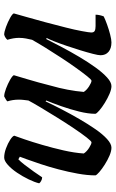

<svg xmlns="http://www.w3.org/2000/svg" viewBox="158 -698 540 895"><g transform="rotate(90 427.5 -250.0)"><path d="M141 0Q128 0 105 -8.5Q82 -17 63 -27.5Q44 -38 42 -45Q48 -66 59 -105Q70 -144 83 -191.5Q96 -239 108 -288Q118 -327 124.5 -362Q131 -397 131 -406Q131 -418 123.5 -422Q116 -426 101 -426H48Q48 -436 50.5 -446.5Q53 -457 56 -464Q70 -471 93.5 -479.5Q117 -488 140.5 -494Q164 -500 177 -500Q205 -500 221 -486.5Q237 -473 237 -449Q237 -439 230.5 -413.5Q224 -388 214 -355.5Q204 -323 193 -290.5Q182 -258 172 -233Q162 -208 157 -199L161 -195Q178 -229 199.5 -269.5Q221 -310 245 -350.5Q269 -391 293.5 -425Q318 -459 340.5 -479.5Q363 -500 381 -500Q396 -500 417 -491Q438 -482 459 -469Q480 -456 494.5 -443.5Q509 -431 510 -425Q510 -392 499.5 -349.5Q489 -307 474.5 -266Q460 -225 448 -196L452 -193Q468 -227 489.5 -268.5Q511 -310 534.5 -350.5Q558 -391 581.5 -425Q605 -459 627.5 -479.5Q650 -500 668 -500Q684 -500 705 -491Q726 -482 746.5 -469Q767 -456 781.5 -443.5Q796 -431 797 -425Q797 -388 789 -343.5Q781 -299 769 -253.5Q757 -208 744 -169Q731 -130 721.5 -104Q712 -78 710 -73L722 -66Q732 -75 747.5 -95Q763 -115 779 -137.5Q795 -160 806 -177Q815 -177 823.5 -172Q832 -167 834 -163Q829 -142 815.5 -114Q802 -86 784.5 -60Q767 -34 748 -17Q729 0 714 0Q694 0 671 -8.5Q648 -17 631 -28Q614 -39 612 -47Q617 -60 629 -95Q641 -130 655 -178Q669 -226 680.5 -276.5Q692 -327 695 -371Q686 -385 668.5 -396Q651 -407 643 -407Q638 -407 620 -384Q602 -361 577.5 -324.5Q553 -288 527.5 -247Q502 -206 480.5 -170Q459 -134 448 -113Q447 -104 445.5 -92.5Q444 -81 444 -68Q444 -40 452 -15Q450 -12 442.5 -7.5Q435 -3 429 0Q415 0 392.5 -8.5Q370 -17 351.5 -27.5Q333 -38 330 -45Q336 -66 349.5 -110.5Q363 -155 379 -218Q390 -256 397.5 -295.5Q405 -335 408 -371Q399 -385 381.5 -396Q364 -407 356 -407Q351 -407 335 -387Q319 -367 296 -335Q273 -303 248.5 -265.5Q224 -228 202 -192.5Q180 -157 165 -130Q162 -118 159 -102Q156 -86 156 -69Q156 -44 165 -15Q162 -11 155.5 -6.5Q149 -2 141 0Z"/></g></svg>

Font: Texturina SemiBold
Style: Italic
Weight: 600
Italic angle: -11°
Designer: Guillermo Torres Carreño
Foundry: Omnibus-Type
Version: Version 1.002; ttfautohint (v1.8.3)